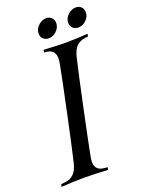

<svg xmlns="http://www.w3.org/2000/svg" viewBox="-164 -965 781 1042"><g transform="rotate(-20 226.5 -444.5)"><path d="M4.9 0 7.8 -14.6 29.3 -16.6Q62 -19.5 82 -39.6Q102.1 -59.6 111.3 -100.1Q130.4 -180.2 169.4 -364Q208.5 -547.9 224.6 -632.3Q227.5 -648.4 227.5 -661.6Q227.5 -711.4 177.7 -716.3L164.6 -717.8L167.5 -732.4Q241.2 -727.5 293.5 -727.5Q346.2 -727.5 421.4 -732.4L418.5 -717.8L404.3 -716.3Q370.6 -712.4 351.1 -692.6Q331.5 -672.9 322.3 -632.3Q303.2 -552.2 264.2 -368.4Q225.1 -184.6 209 -100.1Q205.6 -84.5 205.6 -70.3Q205.6 -21 255.9 -16.6L276.4 -14.6L273.4 0Q192.4 -4.9 140.1 -4.9Q87.4 -4.9 4.9 0ZM238.8 -888.7Q257.8 -888.7 269.8 -876.7Q281.7 -864.7 281.7 -846.2Q281.7 -820.3 261.5 -800.8Q241.2 -781.2 215.8 -781.2Q196.3 -781.2 184.1 -793.2Q171.9 -805.2 171.9 -823.7Q171.9 -849.1 192.6 -868.9Q213.4 -888.7 238.8 -888.7ZM409.7 -888.7Q428.7 -888.7 440.7 -876.7Q452.6 -864.7 452.6 -846.2Q452.6 -820.3 432.4 -800.8Q412.1 -781.2 386.7 -781.2Q367.2 -781.2 355 -793.2Q342.8 -805.2 342.8 -823.7Q342.8 -849.1 363.5 -868.9Q384.3 -888.7 409.7 -888.7Z"/></g></svg>

Font: Flanker
Style: Italic
Weight: 400
Italic angle: -12°
Designer: Flanker
Version: Version 2.027